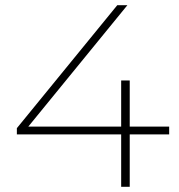

<svg xmlns="http://www.w3.org/2000/svg" viewBox="-20 -720 688 740"><path d="M632 -232H480V-410H447V-232H89L471 -700H432L45 -226V-202H447V0H480V-202H632Z"/></svg>

Font: Talent ExtraLight
Style: Regular
Weight: 200
Designer: Mike Powis
Version: Version 1.001;hotconv 1.0.109;makeotfexe 2.5.65596